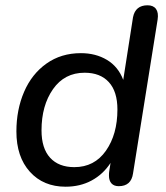

<svg xmlns="http://www.w3.org/2000/svg" viewBox="-20 -697 628 726"><path d="M42 -200Q42 -282 71 -349.5Q100 -417 155.5 -456.5Q211 -496 286 -496Q342 -496 384.5 -470.5Q427 -445 446 -395L483 -632Q492 -677 538 -677Q560 -677 570 -663Q580 -649 576 -623L483 -41Q476 7 429 7Q411 7 401.5 -3.5Q392 -14 392 -33Q392 -43 393 -49L398 -81Q370 -38 326.5 -14.5Q283 9 228 9Q144 9 93 -47.5Q42 -104 42 -200ZM424 -283Q424 -351 391.5 -386.5Q359 -422 300 -422Q224 -422 180.5 -360Q137 -298 137 -204Q137 -136 169.5 -100.5Q202 -65 261 -65Q337 -65 380.5 -127Q424 -189 424 -283Z"/></svg>

Font: SN Pro
Style: Italic
Weight: 400
Italic angle: -9°
Designer: Tobias Whetton
Foundry: Supernotes
Version: Version 1.003